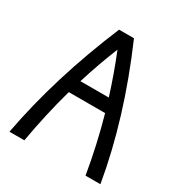

<svg xmlns="http://www.w3.org/2000/svg" viewBox="-171 -857 928 982"><g transform="rotate(30 293.0 -366.0)"><path d="M24.4 0Q89.8 -351.6 249 -732.4H336.9Q502 -351.6 561.5 0H473.6Q445.8 -166.5 400.4 -327.1H186Q141.6 -168.5 112.3 0ZM209.5 -405.3H377Q339.8 -524.4 293 -639.6Q246.6 -525.4 209.5 -405.3Z"/></g></svg>

Font: Consola Mono
Style: Book
Weight: 400
Monospace: yes
Version: Version 2.001